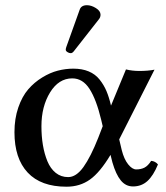

<svg xmlns="http://www.w3.org/2000/svg" viewBox="-20 -703 635 733"><path d="M138.2 -221.2Q138.2 -182.6 143.8 -149.2Q149.4 -115.7 160.9 -87.6Q172.4 -59.6 192.6 -43.2Q212.9 -26.9 240.2 -26.9Q271 -26.9 298.6 -65.4Q326.2 -104 355 -176.8L372.1 -221.2L366.2 -246.1Q347.7 -323.2 321.8 -363.5Q295.9 -403.8 255.9 -403.8Q204.1 -403.8 171.1 -350.1Q138.2 -296.4 138.2 -221.2ZM35.2 -198.2Q35.2 -250 49.8 -292.5Q64.5 -335 87.6 -361.8Q110.8 -388.7 141.1 -407.2Q171.4 -425.8 200.9 -433.3Q230.5 -440.9 259.8 -440.9Q293.5 -440.9 318.6 -430.4Q343.8 -419.9 360.1 -399.4Q376.5 -378.9 386.5 -355.2Q396.5 -331.5 403.8 -299.8L460.9 -438Q484.9 -432.1 512.2 -432.1Q544.9 -432.1 569.8 -437L435.1 -170.9L444.8 -129.9Q453.6 -95.2 469.2 -75.7Q484.9 -56.2 500 -56.2Q518.1 -56.2 531.5 -63Q544.9 -69.8 557.1 -88.9Q573.2 -87.4 583 -75.2Q565.4 -32.2 542.7 -11.7Q520 8.8 487.8 8.8Q460 8.8 441.2 -14.2Q422.4 -37.1 409.2 -83L401.9 -111.8Q361.8 -44.9 323.5 -17.6Q285.2 9.8 233.9 9.8Q136.2 9.8 85.7 -44.2Q35.2 -98.1 35.2 -198.2ZM312 -683.1Q328.6 -683.1 346.2 -672.1Q363.8 -661.1 363.8 -647Q363.8 -637.2 357.9 -629.9L262.2 -507.8Q256.3 -500 250 -500Q243.7 -500 237.3 -504.2Q231 -508.3 231 -513.2Q231 -517.1 232.9 -522.9L284.2 -666Q290 -683.1 312 -683.1Z"/></svg>

Font: Common Serif Medium
Style: Regular
Weight: 500
Designer: Philipp H. Poll, Khaled Hosny
Foundry: Stefan Peev, Context Ltd.
Version: Version 1.026